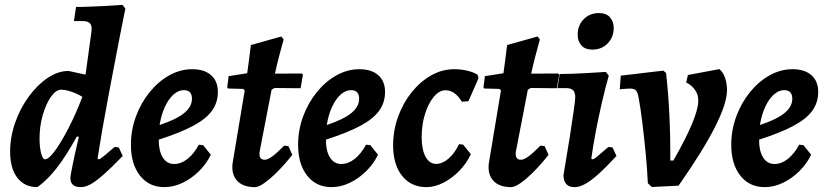

<svg xmlns="http://www.w3.org/2000/svg" viewBox="-20 -757 3391 789"><path d="M384.4 -102.3Q388.5 -102.3 392.4 -104.7Q396.4 -107.1 409.4 -117.8Q422.4 -128.5 451.3 -153.2L468.2 -150.9L484.4 -116.1Q437.1 -67.2 405.5 -39.4Q374 -11.7 352.5 0.1Q331.1 12 312 12Q269.2 12 269.2 -25.6Q269.2 -30.7 271.9 -45.8Q274.6 -60.9 278.9 -81.4Q283.1 -102 287.7 -123.6Q292.4 -145.1 296.9 -164.1Q301.4 -183.1 304.1 -194.8L295.7 -195.9Q251.3 -115.3 212.6 -65.9Q173.9 -16.5 133.6 12Q80.8 12 51.2 -26.5Q21.6 -65 21.6 -133.5Q21.6 -194.1 42.3 -252.9Q62.9 -311.8 98 -359.8Q133 -407.9 175.6 -436.6Q218.1 -465.4 261.9 -465.4L331.6 -450.3L355.8 -627Q358.8 -650.4 350.2 -660.5Q341.6 -670.5 318.9 -670.5H283.8L292.5 -728.4Q320.4 -728.4 353.3 -729.8Q386.2 -731.3 416 -732.7Q445.8 -734.2 464.5 -735.6Q483.2 -737.1 483.2 -737.1L495.3 -721.5Q495.3 -721.5 489 -691Q482.7 -660.6 472.6 -608.5Q462.5 -556.5 450.1 -491.5Q437.7 -426.6 424.6 -357.6Q411.5 -288.6 400.2 -223.2Q389 -157.9 381 -105.9ZM164.8 -102.3Q180.2 -102.3 206.4 -138.1Q232.6 -174 262.5 -232.4Q292.5 -290.8 318.5 -359.1Q309.7 -364.6 295.2 -371.4Q280.6 -378.2 263.6 -383.3Q246.6 -388.4 231.4 -388.4Q209.7 -388.4 189.2 -359Q168.7 -329.5 155.6 -284Q142.5 -238.4 142.5 -188.8Q142.5 -152.1 149 -127.2Q155.5 -102.3 164.8 -102.3Z M875.3 -379.2Q875.3 -335.4 850.9 -301.7Q826.4 -268 773.3 -239.7Q720.2 -211.3 632.4 -183.2Q632 -137.3 648.8 -110.2Q665.6 -83.1 695.6 -83.1Q723.8 -83.1 750.2 -103.7Q776.6 -124.3 797.1 -162.4L814.7 -160.5L846.3 -121.2Q828.2 -83.5 797.2 -53Q766.1 -22.6 729.4 -5.3Q692.7 12 655.6 12Q592.6 12 555.3 -35.2Q518 -82.4 518 -162Q518 -222.7 538.6 -278.4Q559.2 -334.2 594.7 -378Q630.1 -421.8 675.3 -447.2Q720.6 -472.6 769.8 -472.6Q819.5 -472.6 847.4 -448.1Q875.3 -423.5 875.3 -379.2ZM735.5 -386.6Q713.1 -386.6 692.8 -368.3Q672.5 -350 657.5 -317.7Q642.6 -285.4 635.9 -243.3Q704.9 -266.2 736.8 -292.4Q768.8 -318.5 768.8 -351Q768.8 -386.6 735.5 -386.6Z M1165.1 -156.4 1181.2 -120.7Q1151.4 -82.9 1121.5 -52.8Q1091.6 -22.7 1067.1 -5.4Q1042.6 12 1027 12Q979 12 954.7 -13.9Q930.3 -39.8 935.7 -85.6L985.7 -385.8L978.9 -391.6L916.7 -393.3L913.7 -398.3L919.5 -444L995.9 -456.1Q999.9 -483.7 1003.2 -510.3Q1006.4 -536.9 1008.7 -554.5Q1011 -572 1011 -572L1136.1 -607L1145.7 -595Q1145.7 -595 1140.2 -575.2Q1134.6 -555.5 1126.2 -523.3Q1117.9 -491.2 1109.8 -454.4L1219.6 -455L1225 -450.2L1215.2 -394.4L1108 -395.4L1096.1 -388.5L1046.8 -133.3Q1042.7 -100.5 1067.5 -100.5Q1079.7 -100.5 1097.9 -113.5Q1116.2 -126.6 1148.1 -158.7Z M1562.3 -379.2Q1562.3 -335.4 1537.9 -301.7Q1513.4 -268 1460.3 -239.7Q1407.2 -211.3 1319.4 -183.2Q1319 -137.3 1335.8 -110.2Q1352.6 -83.1 1382.6 -83.1Q1410.8 -83.1 1437.2 -103.7Q1463.6 -124.3 1484.1 -162.4L1501.7 -160.5L1533.3 -121.2Q1515.2 -83.5 1484.2 -53Q1453.1 -22.6 1416.4 -5.3Q1379.7 12 1342.6 12Q1279.6 12 1242.3 -35.2Q1205 -82.4 1205 -162Q1205 -222.7 1225.6 -278.4Q1246.2 -334.2 1281.7 -378Q1317.1 -421.8 1362.3 -447.2Q1407.6 -472.6 1456.8 -472.6Q1506.5 -472.6 1534.4 -448.1Q1562.3 -423.5 1562.3 -379.2ZM1422.5 -386.6Q1400.1 -386.6 1379.8 -368.3Q1359.5 -350 1344.5 -317.7Q1329.6 -285.4 1322.9 -243.3Q1391.9 -266.2 1423.8 -292.4Q1455.8 -318.5 1455.8 -351Q1455.8 -386.6 1422.5 -386.6Z M1810.8 -386.1Q1785.2 -386.1 1762.7 -359.3Q1740.3 -332.4 1726.5 -288.6Q1712.8 -244.9 1712.8 -193.4Q1712.8 -142.2 1728.9 -112.8Q1745 -83.5 1772.4 -83.5Q1797.9 -83.5 1823.4 -105.5Q1849 -127.5 1866.1 -164.6L1883.2 -162.7L1914.9 -123.4Q1897.2 -85.3 1867.1 -54.6Q1836.9 -24 1801.8 -6Q1766.7 12 1732.3 12Q1669.3 12 1632.4 -34.3Q1595.5 -80.6 1595.5 -159.3Q1595.5 -221 1615.9 -277.4Q1636.2 -333.8 1671.7 -377.9Q1707.1 -421.9 1751.8 -447.2Q1796.6 -472.6 1846.3 -472.6Q1874.1 -472.6 1899.8 -466.6Q1925.4 -460.7 1942.1 -450.2L1946.7 -436.1L1905 -341.1L1878 -339Q1849.7 -386.1 1810.8 -386.1Z M2218.1 -156.4 2234.2 -120.7Q2204.4 -82.9 2174.5 -52.8Q2144.6 -22.7 2120.1 -5.4Q2095.6 12 2080 12Q2032 12 2007.7 -13.9Q1983.3 -39.8 1988.7 -85.6L2038.7 -385.8L2031.9 -391.6L1969.7 -393.3L1966.7 -398.3L1972.5 -444L2048.9 -456.1Q2052.9 -483.7 2056.2 -510.3Q2059.4 -536.9 2061.7 -554.5Q2064 -572 2064 -572L2189.1 -607L2198.7 -595Q2198.7 -595 2193.2 -575.2Q2187.6 -555.5 2179.2 -523.3Q2170.9 -491.2 2162.8 -454.4L2272.6 -455L2278 -450.2L2268.2 -394.4L2161 -395.4L2149.1 -388.5L2099.8 -133.3Q2095.7 -100.5 2120.5 -100.5Q2132.7 -100.5 2150.9 -113.5Q2169.2 -126.6 2201.1 -158.7Z M2413.4 -102.3Q2420 -102.3 2431.1 -111.3Q2442.2 -120.3 2480.2 -153.2L2497.2 -150.9L2513.3 -116.1Q2471.1 -70.2 2439.6 -41.9Q2408 -13.7 2384.5 -0.9Q2361 12 2341.8 12Q2295.6 12 2295.6 -37.4Q2310.6 -125.3 2321.4 -193.9Q2332.2 -262.5 2338.1 -305.4Q2343.9 -348.3 2343.9 -357Q2343.9 -377.3 2335.1 -386.1Q2326.2 -394.9 2305.9 -394.9H2270.8L2280 -452.8Q2302.8 -452.8 2335.2 -454Q2367.6 -455.2 2403 -457.4Q2438.4 -459.6 2469.5 -461.5L2481.7 -445.9Q2467.9 -397.8 2453.9 -337.6Q2439.9 -277.4 2428.4 -216.9Q2417 -156.5 2409.9 -105.9ZM2414.4 -553.2Q2384.2 -553.2 2369.1 -570.4Q2353.9 -587.5 2353.9 -614Q2353.9 -652.6 2378.5 -678Q2403.1 -703.3 2441.4 -703.3Q2471.5 -703.3 2486.7 -685.9Q2502 -668.6 2502 -642.1Q2502 -603.9 2477.1 -578.6Q2452.2 -553.2 2414.4 -553.2Z M2658.6 11.5 2642.2 -4.2Q2639.9 -58.9 2633.7 -123.6Q2627.5 -188.4 2620 -250.2Q2612.5 -312 2604 -357.5Q2600.4 -377.8 2593.1 -385.4Q2585.7 -393 2569.7 -393Q2564.3 -393 2553.8 -392.4Q2543.2 -391.9 2535 -390.8Q2526.7 -389.8 2526.7 -389.8L2531.1 -446.3Q2558.2 -449.3 2588.4 -452.8Q2618.6 -456.4 2645.2 -459.7Q2671.7 -463 2688.9 -464.8Q2706.1 -466.7 2706.1 -466.7L2717.1 -457.1Q2725.9 -380.9 2730.5 -289.2Q2735.1 -197.5 2734.5 -97.2H2747.1Q2796.8 -184 2823.2 -246.5Q2849.5 -309 2849.5 -343.3Q2849.5 -365.3 2840.2 -380.8Q2830.9 -396.3 2819.2 -405.7Q2807.4 -415.1 2799.7 -417.8L2806.9 -448.8L2936.1 -473Q2951.3 -460.8 2959.4 -437.8Q2967.5 -414.8 2967.5 -386.6Q2967.5 -332.4 2918 -234.7Q2868.6 -137 2768.4 6Z M3342.3 -379.2Q3342.3 -335.4 3317.9 -301.7Q3293.4 -268 3240.3 -239.7Q3187.2 -211.3 3099.4 -183.2Q3099 -137.3 3115.8 -110.2Q3132.6 -83.1 3162.6 -83.1Q3190.8 -83.1 3217.2 -103.7Q3243.6 -124.3 3264.1 -162.4L3281.7 -160.5L3313.3 -121.2Q3295.2 -83.5 3264.2 -53Q3233.1 -22.6 3196.4 -5.3Q3159.7 12 3122.6 12Q3059.6 12 3022.3 -35.2Q2985 -82.4 2985 -162Q2985 -222.7 3005.6 -278.4Q3026.2 -334.2 3061.7 -378Q3097.1 -421.8 3142.3 -447.2Q3187.6 -472.6 3236.8 -472.6Q3286.5 -472.6 3314.4 -448.1Q3342.3 -423.5 3342.3 -379.2ZM3202.5 -386.6Q3180.1 -386.6 3159.8 -368.3Q3139.5 -350 3124.5 -317.7Q3109.6 -285.4 3102.9 -243.3Q3171.9 -266.2 3203.8 -292.4Q3235.8 -318.5 3235.8 -351Q3235.8 -386.6 3202.5 -386.6Z"/></svg>

Font: Alegreya
Style: Italic
Weight: 400
Italic angle: -7°
Designer: Juan Pablo del Peral
Foundry: Huerta Tipografica
Version: Version 2.009